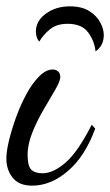

<svg xmlns="http://www.w3.org/2000/svg" viewBox="-26 -558 347 605"><path d="M75 27Q34 27 14 2Q-6 -23 -6 -58Q-6 -81 2.5 -116Q11 -151 25 -189.5Q39 -228 57.5 -262Q76 -296 97.5 -317.5Q119 -339 140 -339Q150 -339 157 -333Q164 -327 164 -315Q164 -303 148.5 -276Q133 -249 112.5 -214.5Q92 -180 76.5 -142Q61 -104 61 -70Q61 -35 72.5 -23.5Q84 -12 108 -12Q142 -12 181 -46Q220 -80 263 -165L274 -153Q243 -67 189 -20Q135 27 75 27ZM275 -396Q272 -428 252 -455.5Q232 -483 187 -483Q152 -483 130.5 -465Q109 -447 98 -427Q92 -433 89.5 -442Q87 -451 87 -458Q87 -492 118.5 -515Q150 -538 194 -538Q232 -538 255.5 -523Q279 -508 290 -487Q301 -466 301 -448Q301 -430 294 -417Q287 -404 275 -396Z"/></svg>

Font: Dancing Script Medium
Style: Regular
Weight: 500
Designer: Pablo Impallari
Foundry: Pablo Impallari
Version: Version 2.000